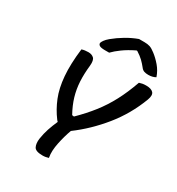

<svg xmlns="http://www.w3.org/2000/svg" viewBox="-218 -1076 1125 1219"><g transform="rotate(30 344.5 -466.5)"><path d="M323 0Q313 3 302.5 5Q292 7 280 7Q228 7 216.5 -16Q205 -39 210 -76Q216 -116 228 -152Q240 -188 257 -226Q252 -230 247 -237Q208 -289 182.5 -352Q157 -415 150 -500Q143 -585 157 -700Q178 -707 205 -707Q230 -707 245 -693Q260 -679 256 -637Q249 -573 252 -519Q255 -465 270 -414Q285 -363 315 -309L329 -307Q388 -365 433 -422.5Q478 -480 513.5 -547Q549 -614 579 -699Q591 -703 602 -705Q613 -707 629 -707Q666 -707 681 -690.5Q696 -674 682 -636Q633 -506 547.5 -400.5Q462 -295 358 -218Q348 -191 340.5 -164Q333 -137 327 -108Q321 -79 319.5 -52Q318 -25 323 0ZM441 -940H481Q504 -940 521 -934.5Q538 -929 561 -911Q590 -889 617 -857.5Q644 -826 658 -785Q636 -772 605 -772Q587 -772 574 -776.5Q561 -781 550 -796Q535 -815 517 -832.5Q499 -850 469 -869H463Q412 -844 377 -818.5Q342 -793 320 -770H290Q259 -770 248.5 -777Q238 -784 239 -795Q241 -803 250 -816Q259 -829 278 -845Q313 -874 355 -899Q397 -924 441 -940Z"/></g></svg>

Font: Recursive Sn Csl St Med
Style: Italic
Weight: 500
Italic angle: -15°
Version: Version 1.079;hotconv 1.0.112;makeotfexe 2.5.65598; ttfautoh